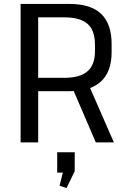

<svg xmlns="http://www.w3.org/2000/svg" viewBox="-20 -720 638 971"><path d="M84.2 -700H333.5Q439.1 -700 491.8 -649.5Q544.5 -599 544.5 -497.4V-456.3Q544.5 -358.4 491.4 -308.6Q438.3 -258.9 333.5 -258.9H168.2V-326.5H305.3Q384.5 -326.5 422.4 -359.4Q460.2 -392.3 460.2 -460.7V-493.6Q460.2 -566.4 422.8 -599.3Q385.4 -632.2 305.3 -632.2H152.7L173.1 -659.8V0H84.2ZM343.9 -280.3H433.3L555.8 0H464.5ZM357.9 50V145.4L316.6 231L281.2 219.4L312 96.3L349.1 152.8H269.3V50Z"/></svg>

Font: Pathway Extreme 8pt Thin
Style: Regular
Weight: 100
Designer: Eduardo Rodriguez Tunni
Foundry: Eduardo Rodriguez Tunni
Version: Version 1.000